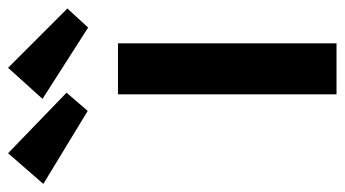

<svg xmlns="http://www.w3.org/2000/svg" viewBox="-352 -628 832 463"><g transform="rotate(-90 63.5 -396.0)"><path d="M68 0V-527H191V0ZM229 -599 57 -709 132 -792 275 -649ZM-74 -792 72 -651 28 -600 -148 -707Z"/></g></svg>

Font: Mach Medium
Style: Regular
Weight: 500
Version: Version 1.002